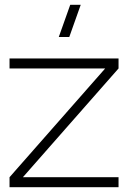

<svg xmlns="http://www.w3.org/2000/svg" viewBox="-20 -785 557 805"><path d="M318.5 -765H274.5L226.5 -630H270.5ZM477 0V-42H76L477 -498V-540H20V-498H421L20 -42V0Z"/></svg>

Font: Vela Sans ExtLt
Style: Regular
Weight: 200
Designer: Principal design: Mikhail Sharanda - project Manrope.
Design modification: Ravid Balaliev
Foundry: Mikhail Sharanda
Version: Version 1.001